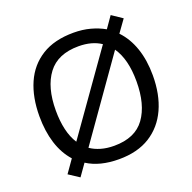

<svg xmlns="http://www.w3.org/2000/svg" viewBox="-135 -882 1051 1049"><g transform="rotate(-20 390.5 -357.5)"><path d="M720 -358Q720 -247 682.5 -164.5Q645 -82 572 -36Q499 10 391 10Q279 10 206 -37L158 31L97 -9L149 -83Q105 -132 83 -202Q61 -272 61 -359Q61 -469 97 -551Q133 -633 206.5 -679Q280 -725 392 -725Q444 -725 488.5 -713Q533 -701 570 -680L616 -746L677 -705L626 -634Q672 -586 696 -516Q720 -446 720 -358ZM625 -358Q625 -487 574 -560L254 -106Q280 -88 314.5 -78Q349 -68 391 -68Q513 -68 569 -145.5Q625 -223 625 -358ZM156 -358Q156 -297 167.5 -247Q179 -197 203 -160L522 -611Q470 -646 392 -646Q271 -646 213.5 -569.5Q156 -493 156 -358Z"/></g></svg>

Font: Noto Sans Tangsa
Style: Regular
Weight: 400
Designer: David Williams
Foundry: Google LLC
Version: Version 1.504